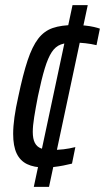

<svg xmlns="http://www.w3.org/2000/svg" viewBox="-20 -716 407 744"><path d="M152 -67Q112 -67 85 -80Q58 -93 44.5 -121.5Q31 -150 31 -197Q31 -226 36 -262Q41 -298 51 -342Q69 -428 87 -482Q105 -536 128 -566Q151 -596 184.5 -607.5Q218 -619 268 -619Q290 -619 309.5 -617Q329 -615 344 -611.5Q359 -608 367 -605L354 -541Q333 -546 310.5 -548.5Q288 -551 266 -551Q236 -551 215.5 -543.5Q195 -536 180.5 -514Q166 -492 153.5 -451Q141 -410 127 -343Q118 -297 112.5 -262.5Q107 -228 107 -205Q107 -178 115 -162.5Q123 -147 139 -141Q155 -135 180 -135Q204 -135 226 -137.5Q248 -140 272 -146L259 -82Q243 -78 225 -74.5Q207 -71 189 -69Q171 -67 152 -67ZM111 8 261 -696H320L170 8Z"/></svg>

Font: Saira Condensed
Style: Italic
Weight: 400
Width: 3
Italic angle: -12°
Designer: Hector Gatti with collaboration of the Omnibus-Type team
Foundry: Omnibus-Type
Version: Version 1.100